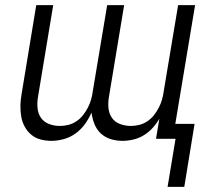

<svg xmlns="http://www.w3.org/2000/svg" viewBox="-20 -540 840 747"><path d="M632 187 663 0H587L600 -78Q589 -59 573.5 -42Q558 -25 539 -13.5Q520 -2 498.5 3Q477 8 456 8Q432 8 410 1Q388 -6 372 -21Q356 -36 347.5 -57.5Q339 -79 336 -102Q326 -79 311 -58Q296 -37 275 -21.5Q254 -6 229 1Q204 8 180 8Q158 8 137.5 2.5Q117 -3 101.5 -16Q86 -29 76 -47.5Q66 -66 62.5 -87Q59 -108 59.5 -130Q60 -152 64 -174L121 -520H187L128 -164Q124 -142 126 -120Q128 -98 139.5 -81.5Q151 -65 171 -57.5Q191 -50 213 -50Q229 -50 245.5 -54Q262 -58 277 -68Q292 -78 303 -92Q314 -106 322 -121.5Q330 -137 334.5 -153Q339 -169 341 -185L397 -520H463L404 -164Q400 -142 402 -120Q404 -98 415.5 -81.5Q427 -65 447 -57.5Q467 -50 489 -50Q505 -50 521.5 -54Q538 -58 553 -68Q568 -78 579 -92Q590 -106 598 -121.5Q606 -137 610.5 -153Q615 -169 617 -185L673 -520H739L662 -58H737L697 187Z"/></svg>

Font: Iosevka Aile Light
Style: Italic
Weight: 300
Italic angle: -9°
Designer: Belleve Invis
Foundry: Belleve Invis
Version: Version 31.1.0; ttfautohint (v1.8.4)